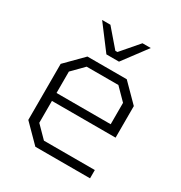

<svg xmlns="http://www.w3.org/2000/svg" viewBox="-169 -842 911 964"><g transform="rotate(30 287.0 -359.5)"><path d="M250 -580 145 -719H193L280 -618H292L379 -719H427L323 -580ZM173 0 75 -99V-424L173 -523H401L499 -424V-241H130V-114L195 -48H490V0ZM130 -287H444V-411L379 -477H195L130 -411Z"/></g></svg>

Font: Tomorrow Light
Style: Regular
Weight: 300
Designer: Tony de Marco, Monica Rizzolli
Foundry: Just in Type
Version: Version 2.002